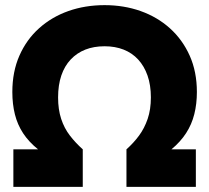

<svg xmlns="http://www.w3.org/2000/svg" viewBox="-20 -727 813 747"><path d="M128 -146Q92 -175 70 -208.5Q48 -242 38 -282Q28 -322 28 -369Q28 -448 55.5 -510.5Q83 -573 132 -617Q181 -661 246 -684Q311 -707 387 -707Q462 -707 527 -684Q592 -661 641 -617Q690 -573 718 -510.5Q746 -448 746 -369Q746 -323 736 -283Q726 -243 704 -209Q682 -175 647 -146H742V0H472V-146Q500 -171 521 -199.5Q542 -228 554.5 -264.5Q567 -301 567 -348Q567 -396 554 -433Q541 -470 517.5 -495.5Q494 -521 461 -534Q428 -547 387 -547Q345 -547 312 -534Q279 -521 255 -495.5Q231 -470 218.5 -433Q206 -396 206 -348Q206 -301 218 -264.5Q230 -228 252 -199.5Q274 -171 302 -146V0H32V-146Z"/></svg>

Font: Albert Sans Black
Style: Regular
Weight: 900
Designer: Andreas Rasmussen
Foundry: a.Foundry
Version: Version 1.025